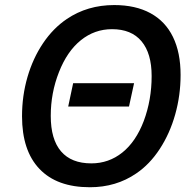

<svg xmlns="http://www.w3.org/2000/svg" viewBox="-20 -745 765 774"><path d="M68.8 -276.4Q68.8 -358.9 90.8 -434.6Q112.8 -510.3 153.6 -570.8Q194.3 -631.3 249.5 -668.5Q332.5 -724.6 440.4 -724.6Q526.4 -724.6 586.4 -691.9Q646.5 -659.2 677.2 -596.2Q708 -533.2 708 -442.9Q708 -360.8 686.3 -283.7Q664.6 -206.5 624 -144.5Q583.5 -82.5 529.3 -45.9Q448.2 9.8 342.3 9.8Q209.5 9.8 139.2 -64Q68.8 -137.7 68.8 -276.4ZM559.6 -257.3Q591.3 -342.3 591.3 -438.5Q591.3 -529.8 550.5 -578.6Q509.8 -627.4 431.6 -627.4Q361.3 -627.4 305.9 -582.8Q250.5 -538.1 217.8 -454.6Q184.6 -370.6 184.6 -277.8Q184.6 -183.1 226.1 -134.8Q267.6 -86.4 348.1 -86.4Q418.5 -86.4 473.1 -130.1Q527.8 -173.8 559.6 -257.3ZM274.9 -409.7H520.5L500 -315.4H254.9Z"/></svg>

Font: Viking Open Sans Light
Style: Bold Italic
Weight: 600
Italic angle: -12°
Foundry: Ascender Corporation
Version: Version 2.000